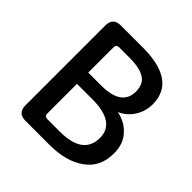

<svg xmlns="http://www.w3.org/2000/svg" viewBox="-191 -893 1049 1049"><g transform="rotate(45 333.5 -368.5)"><path d="M157 0Q97 0 97 -60V-677Q97 -737 157 -737H325Q585 -737 585 -555Q585 -501 556 -456Q528 -412 480 -391Q546 -377 585 -332Q625 -288 625 -216Q625 -110 547 -55Q470 0 343 0ZM213 -429H312Q471 -429 471 -540Q471 -597 433 -621Q395 -646 315 -646H236Q213 -646 213 -623ZM213 -114Q213 -91 236 -91H330Q511 -91 511 -222Q511 -342 330 -342H213Z"/></g></svg>

Font: Swei Half Moon CJK SC
Style: Medium
Weight: 500
Version: Version 2.071